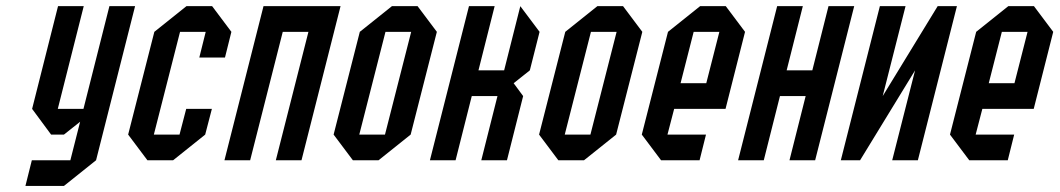

<svg xmlns="http://www.w3.org/2000/svg" viewBox="-20 -520 3438 623"><path d="M335 -500H418.3L291.7 0L187.5 83.3H62.5L83.3 0H208.3L240 -125L187.5 -83.3H145.8L84.2 -166.7L168.3 -500H251.7L167.5 -166.7H250.8Z M562.5 -83.3 584.2 -166.7H667.5L645.8 -83.3L541.7 0H458.3L395.8 -83.3L480.8 -416.7L585 -500H668.3L730.8 -416.7L710 -333.3H626.7L647.5 -416.7H564.2L479.2 -83.3Z M791.7 0H708.3L835 -500H1085L958.3 0H875L980.8 -416.7H897.5Z M1125 0 1062.5 -83.3 1147.5 -416.7 1251.7 -500H1335L1397.5 -416.7L1312.5 -83.3L1208.3 0ZM1145.8 -83.3H1229.2L1314.2 -416.7H1230.8Z M1458.3 0H1375L1501.7 -500H1585L1532.5 -291.7H1615.8L1668.3 -500L1730.8 -416.7L1699.2 -291.7L1646.7 -250L1677.5 -208.3L1625 0H1541.7L1594.2 -208.3H1510.8Z M1791.7 0 1729.2 -83.3 1814.2 -416.7 1918.3 -500H2001.7L2064.2 -416.7L1979.2 -83.3L1875 0ZM1812.5 -83.3H1895.8L1980.8 -416.7H1897.5Z M2270.8 -83.3 2250 0H2125L2062.5 -83.3L2147.5 -416.7L2251.7 -500H2335L2397.5 -416.7L2334.2 -166.7H2167.5L2145.8 -83.3ZM2188.3 -250H2271.7L2314.2 -416.7H2230.8Z M2625 0H2541.7L2594.2 -208.3H2510.8L2458.3 0H2375L2501.7 -500H2585L2532.5 -291.7H2615.8L2668.3 -500H2751.7Z M2949.2 -291.7 2770.8 0H2708.3L2835 -500H2918.3L2844.2 -208.3L3022.5 -500H3085L2958.3 0H2875Z M3270.8 -83.3 3250 0H3125L3062.5 -83.3L3147.5 -416.7L3251.7 -500H3335L3397.5 -416.7L3334.2 -166.7H3167.5L3145.8 -83.3ZM3188.3 -250H3271.7L3314.2 -416.7H3230.8Z"/></svg>

Font: Yulong
Style: Italic
Weight: 400
Italic angle: -14.25°
Designer: GGBotNet
Foundry: f0n7.com
Version: 1.00